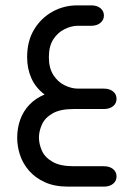

<svg xmlns="http://www.w3.org/2000/svg" viewBox="-20 -406 478 715"><path d="M146 -54Q112 -80 96.5 -115.5Q81 -151 81 -193Q81 -253 107 -296Q133 -339 175.5 -362.5Q218 -386 267 -386H320Q341 -386 354 -375.5Q367 -365 367 -348Q367 -332 354 -321Q341 -310 320 -310H270Q246 -310 220.5 -297.5Q195 -285 178.5 -259.5Q162 -234 162 -193Q162 -153 178.5 -127Q195 -101 220.5 -88.5Q246 -76 270 -76H367Q388 -76 401 -65.5Q414 -55 414 -38Q414 -21 401 -10.5Q388 0 367 0H253Q204 0 175.5 16.5Q147 33 136 58Q125 83 125 106Q125 130 136 155Q147 180 175.5 196.5Q204 213 253 213H367Q388 213 401 223.5Q414 234 414 251Q414 268 401 278.5Q388 289 367 289H234Q183 289 147 272.5Q111 256 88 229.5Q65 203 54.5 171Q44 139 44 107Q44 72 55 40.5Q66 9 89 -15.5Q112 -40 146 -54Z"/></svg>

Font: Beiruti Medium
Style: Regular
Weight: 500
Designer: Arlette Boutros
Foundry: Boutros
Version: Version 1.41